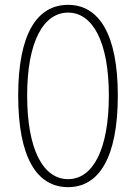

<svg xmlns="http://www.w3.org/2000/svg" viewBox="-20 -759 561 792"><path d="M261 13C388 13 466 -109 466 -365C466 -618 388 -739 261 -739C132 -739 55 -618 55 -365C55 -109 132 13 261 13ZM261 -20C158 -20 92 -142 92 -365C92 -585 158 -707 261 -707C363 -707 429 -585 429 -365C429 -142 363 -20 261 -20Z"/></svg>

Font: Harano Aji Gothic TW ExtraLight
Style: Regular
Weight: 250
Foundry: Masamichi Hosoda
Version: HaranoAjiGothicTW-ExtraLight version 20230610;ttx 4.39.4